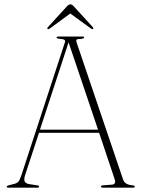

<svg xmlns="http://www.w3.org/2000/svg" viewBox="-20 -869 654 889"><path d="M161 -5Q161 0 152.5 0H20Q11 0 11 -5Q11 -8.5 20.5 -11L49 -18.5Q59.5 -21.5 65.8 -28.8Q72 -36 79.5 -59L280 -671.5Q283.5 -679.5 279.2 -683.8Q275 -688 257.5 -689Q242 -690.5 242 -695.5Q242 -700 251.5 -700H361Q369.5 -700 369.5 -695.5Q369.5 -690.5 355 -689Q337.5 -688.5 334.5 -685.2Q331.5 -682 334.5 -673L550 -37.5Q558 -13.5 593 -11Q604 -10 604 -5Q604 0 595.5 0H456Q447.5 0 447.5 -5Q447.5 -10 457 -11L498.5 -14Q519.5 -16 510.5 -40.5L439 -254H160.5L96.5 -59Q90 -38.5 94.2 -29Q98.5 -19.5 115 -16.5L151.5 -11Q161 -10 161 -5ZM165 -268.5H434L297.5 -673ZM410.5 -734.5Q407 -732.5 401 -737L305.5 -806.5L210.5 -737Q204 -732.5 201 -734.5Q196.5 -737.5 202 -743.5L287 -836.5Q297.5 -849 306 -849Q314 -849 324.5 -836.5L409.5 -743.5Q414.5 -737.5 410.5 -734.5Z"/></svg>

Font: Fraunces 72pt Thin
Style: Regular
Weight: 100
Version: Version 1.000;[b76b70a41]